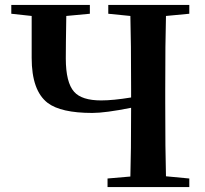

<svg xmlns="http://www.w3.org/2000/svg" viewBox="-20 -762 835 782"><path d="M418 0V-35L511 -43Q514 -136 514 -323Q409 -302 356 -302Q228 -302 174 -343Q109 -393 109 -526V-697L26 -706V-742H346V-706L250 -697Q248 -577 248 -524Q248 -426 282 -388Q313 -353 392 -353Q441 -353 514 -365V-395Q514 -597 511 -697L421 -706V-742H751V-706L656 -697Q653 -597 653 -395V-346Q653 -144 656 -44L751 -35V0Z"/></svg>

Font: GenRyuMin TW B
Style: Regular
Weight: 700
Version: Version 1.501;PS 1;hotconv 16.6.51;makeotf.lib2.5.65220